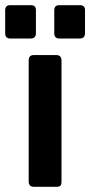

<svg xmlns="http://www.w3.org/2000/svg" viewBox="-51 -723 349 743"><path d="M-31 -595V-683Q-31 -703 -12 -703H68Q88 -703 88 -684V-595Q88 -574 68 -574H-12Q-31 -574 -31 -595ZM159 -595V-683Q159 -703 178 -703H258Q278 -703 278 -684V-595Q278 -574 258 -574H178Q159 -574 159 -595ZM60 -21V-489Q60 -510 80 -510H166Q187 -510 187 -489V-21Q187 -8 182.5 -4Q178 0 167 0H81Q60 0 60 -21Z"/></svg>

Font: Rajdhani
Style: Bold
Weight: 700
Designer: Satya Rajpurohit, Jyotish Sonowal
Foundry: Indian Type Foundry
Version: Version 1.201 February 1, 2022